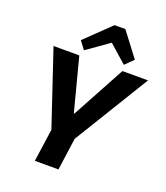

<svg xmlns="http://www.w3.org/2000/svg" viewBox="-167 -1062 1017 1176"><g transform="rotate(20 341.5 -474.0)"><path d="M67 -700H235L325 -355H329L516 -700H683L382 -208H232ZM239 -274H392L354 0H200ZM212 -791 375 -948H445L564 -791L511 -739L356 -876H445L251 -739Z"/></g></svg>

Font: Pathway Extreme 28pt
Style: Bold Italic
Weight: 700
Italic angle: -8°
Designer: Eduardo Rodriguez Tunni
Foundry: Eduardo Rodriguez Tunni
Version: Version 1.001;gftools[0.9.26]